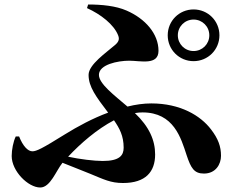

<svg xmlns="http://www.w3.org/2000/svg" viewBox="-20 -793 1040 854"><path d="M841 -706C880 -706 911 -675 911 -636C911 -597 880 -566 841 -566C802 -566 771 -597 771 -636C771 -675 802 -706 841 -706ZM841 -521C905 -521 956 -572 956 -636C956 -700 905 -751 841 -751C777 -751 726 -700 726 -636C726 -572 777 -521 841 -521ZM530 -136C530 -102 512 -77 437 -77C398 -77 334 -85 283 -96C338 -155 412 -219 487 -258C512 -222 530 -188 530 -136ZM367 -757C429 -729 486 -684 505 -637C511 -622 511 -610 493 -594C453 -559 374 -506 374 -460C374 -407 407 -363 461 -292C393 -267 326 -231 268 -195C167 -132 142 -120 124 -120C104 -120 82 -143 65 -186H50C39 -163 32 -127 32 -99C32 -32 105 41 159 41C204 41 229 -33 258 -69C302 -51 345 -35 381 -20C442 5 472 21 527 21C628 21 670 -29 670 -106C670 -169 644 -229 580 -290C592 -292 603 -293 614 -293C753 -293 785 -179 810 -103C829 -46 843 -21 887 -21C940 -21 963 -63 963 -100C963 -141 951 -175 919 -217C872 -279 782 -333 653 -333C619 -333 583 -328 547 -319C489 -369 420 -420 420 -460C420 -506 504 -523 555 -523C604 -523 685 -501 685 -567C685 -643 626 -710 543 -746C495 -767 432 -773 372 -773Z"/></svg>

Font: Noto Serif TC Black
Style: Regular
Weight: 900
Version: Version 1.001;PS 1.001;hotconv 16.6.54;makeotf.lib2.5.65590